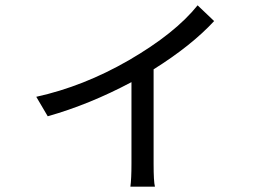

<svg xmlns="http://www.w3.org/2000/svg" viewBox="-20 -623 1040 720"><path d="M783 -544Q698 -452 556 -363V-9Q556 58 561 77H469Q473 47 473 -9V-315Q315 -231 159 -187L116 -260Q293 -299 463 -397Q637 -498 721 -603Z"/></svg>

Font: KaiGen Gothic CN Regular
Style: Regular
Weight: 400
Designer: Ryoko NISHIZUKA  (kana & ideographs); Paul D. Hunt (Latin, Greek & Cyrillic); Wenlong ZHANG  (bopomofo); Sandoll Communi
Foundry: Adobe Systems Incorporated
Version: Version 1.002.20150501